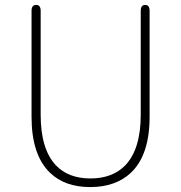

<svg xmlns="http://www.w3.org/2000/svg" viewBox="-20 -746 734 779"><path d="M183 -45Q108 -117 108 -272V-702Q108 -726 127 -726Q145 -726 145 -702V-280Q145 -142 206 -76Q257 -22 347 -22Q437 -22 489 -76Q551 -142 551 -280V-702Q551 -726 569 -726Q587 -726 587 -702V-272Q587 -117 511 -45Q449 13 346 13Q243 13 183 -45Z"/></svg>

Font: Resource Han Rounded KR ExtraLight
Style: Regular
Weight: 250
Designer: Cyano Hao (round all glyphs); Ryoko NISHIZUKA 西塚涼子 (kana, bopomofo & ideographs); Paul D. Hunt (Latin, Greek & Cyrillic)
Foundry: Cyano Hao
Version: 0.990